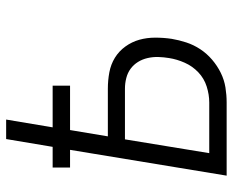

<svg xmlns="http://www.w3.org/2000/svg" viewBox="-88 -688 775 640"><g transform="rotate(-90 300.0 -367.5)"><path d="M35 0 121 -522H62V-580H131L157 -735H222L196 -580H335V-522H187L166 -396H325Q353 -396 379.5 -391Q406 -386 428 -372.5Q450 -359 465.5 -337.5Q481 -316 488 -291Q495 -266 495 -238Q495 -210 491 -183Q487 -159 479 -134.5Q471 -110 456.5 -88Q442 -66 421.5 -48.5Q401 -31 377.5 -19.5Q354 -8 329 -4Q304 0 279 0ZM110 -58H279Q305 -58 332 -66.5Q359 -75 379.5 -94.5Q400 -114 411.5 -140Q423 -166 427 -192Q430 -210 430.5 -228Q431 -246 427 -263.5Q423 -281 414 -295.5Q405 -310 391.5 -320Q378 -330 360.5 -334.5Q343 -339 325 -339H156Z"/></g></svg>

Font: Iosevka Curly LtExObl
Style: Regular
Weight: 300
Width: 7
Italic angle: -9°
Monospace: yes
Designer: Belleve Invis
Foundry: Belleve Invis
Version: Version 11.1.0; ttfautohint (v1.8.3)